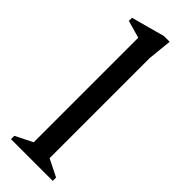

<svg xmlns="http://www.w3.org/2000/svg" viewBox="-234 -714 735 735"><g transform="rotate(45 133.0 -346.5)"><path d="M20 0V-18L90 -53V-619L19 -639V-656L155 -693H186L176 -595V-53L246 -18V0Z"/></g></svg>

Font: Ancizar Serif Light
Style: Regular
Weight: 400
Version: Version 8.100